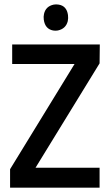

<svg xmlns="http://www.w3.org/2000/svg" viewBox="-20 -864 506 884"><path d="M143.6 -91.8 438.5 -572.3 439.5 -659.2H36.1V-569.3H323.2L26.4 -85V0H438.5V-91.8ZM246.1 -723.6Q283.2 -731.4 292 -766.6Q294.9 -780.3 293 -794.9Q287.1 -836.9 250 -842.8Q238.3 -844.7 227.5 -842.8Q190.4 -835 182.6 -799.8Q179.7 -787.1 181.6 -773.4Q187.5 -730.5 224.6 -723.6Q235.4 -721.7 246.1 -723.6Z"/></svg>

Font: Yaldevi Colombo SemiBold
Style: Regular
Weight: 600
Designer: Sol Matas, Denzil Rajitha, Kosala Senevirathne and Pathum Egodawatta
Foundry: Mooniak
Version: Version 1.020 ; ttfautohint (v1.6)